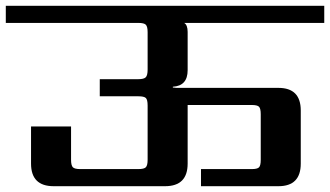

<svg xmlns="http://www.w3.org/2000/svg" viewBox="-39 -642 1138 662"><path d="M1079 -622V-563H596Q608 -556 608 -532V-400Q608 -346 557 -343V-340Q565 -340 568 -339H921Q998 -339 998 -261V-78Q998 0 921 0H654V-59H829Q848 -59 854 -65Q860 -71 860 -91V-248Q860 -268 854 -274Q848 -280 829 -280H608V-78Q608 0 530 0H146Q68 0 68 -78V-206H206V-91Q206 -72 212 -65.5Q218 -59 238 -59H438Q458 -59 464 -65.5Q470 -72 470 -91V-278Q470 -298 464 -304Q458 -310 438 -310H305V-369H438Q457 -369 463.5 -375.5Q470 -382 470 -402V-531Q470 -550 464 -556.5Q458 -563 438 -563H-19V-622Z"/></svg>

Font: Sarpanch SemiBold
Style: Regular
Weight: 600
Designer: Manushi Parikh (Devanagari and Latin), Jyotish Sonowal (Devanagari)
Foundry: Indian Type Foundry
Version: Version 2.004;PS 1.0;hotconv 1.0.78;makeotf.lib2.5.61930; tt